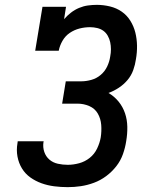

<svg xmlns="http://www.w3.org/2000/svg" viewBox="-20 -763 640 791"><path d="M259 8Q231 8 203.5 4.5Q176 1 151 -8Q126 -17 105 -32Q84 -47 70.5 -69Q57 -91 52 -118Q47 -145 52 -173Q52 -175 52.5 -177Q53 -179 53 -181H160Q160 -180 159.5 -179Q159 -178 159 -177Q156 -156 162.5 -137Q169 -118 183.5 -105.5Q198 -93 218 -88.5Q238 -84 259 -84Q282 -84 306 -90.5Q330 -97 349.5 -112.5Q369 -128 380 -151Q391 -174 395 -197Q399 -223 397 -248.5Q395 -274 383 -295Q371 -316 348 -326Q325 -336 299 -336H236L251 -428H315Q335 -428 356.5 -434Q378 -440 395 -454.5Q412 -469 421.5 -489Q431 -509 434 -530Q437 -545 437 -560Q437 -575 434 -589Q431 -603 424 -615.5Q417 -628 406 -636Q395 -644 380.5 -647.5Q366 -651 351 -651Q329 -651 307.5 -645.5Q286 -640 267.5 -627.5Q249 -615 237.5 -595Q226 -575 222 -554H125L155 -735H252L244 -684Q257 -699 272.5 -711Q288 -723 306 -730.5Q324 -738 342.5 -740.5Q361 -743 379 -743Q406 -743 433 -736.5Q460 -730 481.5 -715Q503 -700 517 -677.5Q531 -655 537.5 -629Q544 -603 544.5 -575Q545 -547 540 -519Q537 -497 529 -474.5Q521 -452 505.5 -433.5Q490 -415 469.5 -401.5Q449 -388 427 -380Q451 -366 468.5 -344.5Q486 -323 495 -296.5Q504 -270 504.5 -240.5Q505 -211 500 -182Q496 -155 486.5 -128Q477 -101 459 -78Q441 -55 417.5 -37.5Q394 -20 367 -10Q340 0 313 4Q286 8 259 8Z"/></svg>

Font: Iosevka Curly Slab SmBdEx
Style: Italic
Weight: 600
Width: 7
Italic angle: -9°
Monospace: yes
Designer: Belleve Invis
Foundry: Belleve Invis
Version: Version 11.1.0; ttfautohint (v1.8.3)